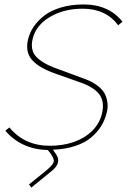

<svg xmlns="http://www.w3.org/2000/svg" viewBox="-20 -660 582 859"><path d="M456.1 -150.9Q448.2 -120.6 431.6 -94.2Q415 -67.9 387.2 -44.4Q359.4 -21 315.4 -6.6Q271.5 7.8 216.8 9.8L230 28.8Q258.8 67.9 209 106.9L120.1 179.2L109.9 165L182.1 106.9Q215.8 79.6 220 64.9Q224.1 50.3 204.1 23.9L193.8 11.2Q75.2 8.3 3.9 -75.2L22 -89.8Q89.8 -7.8 203.1 -7.8Q260.3 -7.8 308.6 -24.2Q356.9 -40.5 390.9 -73.2Q424.8 -106 436 -150.9Q449.2 -205.6 423.6 -238.8Q397.9 -272 334 -293Q329.1 -294.4 284.2 -310.8Q239.3 -327.1 231.9 -329.1Q153.3 -356.4 122.6 -392.6Q91.8 -428.7 106 -485.8Q113.3 -515.1 131.3 -541.5Q149.4 -567.9 178.7 -590.6Q208 -613.3 253.4 -626.7Q298.8 -640.1 354 -640.1Q466.3 -640.1 527.8 -563L508.8 -546.9Q453.6 -621.1 350.1 -621.1Q265.6 -621.1 203.1 -584Q140.6 -546.9 126 -485.8Q119.1 -457.5 125.5 -435.3Q131.8 -413.1 151.9 -396.7Q171.9 -380.4 195.8 -368.9Q219.7 -357.4 255.9 -345.2Q261.2 -343.8 301 -328.4Q340.8 -313 348.1 -311Q386.7 -297.9 411.9 -280Q437 -262.2 447.8 -242.2Q458.5 -222.2 460.9 -198.7Q463.4 -175.3 456.1 -150.9Z"/></svg>

Font: Sinkin Sans 100 Thin Italic
Style: Regular
Weight: 100
Italic angle: -112°
Designer: Keith Bates
Foundry: K-Type
Version: Sinkin Sans (version 1.0)  by Keith Bates   •   © 2014   www